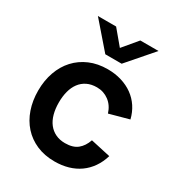

<svg xmlns="http://www.w3.org/2000/svg" viewBox="-186 -893 948 1027"><g transform="rotate(30 288.0 -380.0)"><path d="M117.3 -775H229.8L304.5 -685.8L379.2 -775H491.7L355 -617.5H254ZM304.5 15Q349.8 15 388.3 3.8Q426.8 -7.4 457.3 -29.1Q487.9 -50.8 510.2 -82.9Q532.4 -114.9 544.8 -156.2L422.2 -183.3Q408.1 -142.2 380.5 -120Q353 -97.8 304.5 -97.8Q271.1 -97.8 245.5 -110.2Q219.8 -122.5 202.4 -145Q185 -167.4 176.2 -199.3Q167.5 -231.2 167.5 -270Q167.5 -308 175.8 -339.5Q184.1 -370.9 201.1 -393.8Q218.2 -416.8 244 -429.5Q269.8 -442.2 304.5 -442.2Q346 -442.2 378.5 -418Q411.1 -393.8 424.8 -349.8L544.8 -382.7Q535.2 -422.4 514 -454.5Q492.8 -486.5 461.8 -508.8Q430.8 -531.1 391.4 -543Q352 -555 306.2 -555Q244.8 -555 195.7 -533.9Q146.6 -512.8 111.9 -475Q77.2 -437.2 58.6 -384.8Q40 -332.4 40 -270Q40 -208.5 58 -156.1Q76.1 -103.8 110.2 -65.8Q144.2 -27.8 193.3 -6.4Q242.4 15 304.5 15Z"/></g></svg>

Font: Vela Sans GX ExtLt
Style: Regular
Weight: 200
Designer: Principal design: Mikhail Sharanda - project Manrope.
Design modification: Ravid Balaliev
Foundry: Mikhail Sharanda
Version: Version 1.001